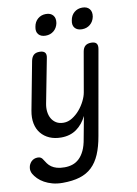

<svg xmlns="http://www.w3.org/2000/svg" viewBox="-117 -845 824 1154"><g transform="rotate(-10 295.0 -268.5)"><path d="M340 0 365 -134Q342 -86 303 -58Q264 -30 209 -30Q169 -30 138 -43.5Q107 -57 86.5 -82Q66 -107 59 -142Q52 -177 60 -220L116 -515Q121 -538 133.5 -549Q146 -560 169 -560Q192 -560 201.5 -549Q211 -538 206 -515L154 -246Q149 -220 152 -196.5Q155 -173 165.5 -155Q176 -137 194 -126Q212 -115 239 -115Q266 -115 291.5 -131Q317 -147 337 -170.5Q357 -194 371 -222Q385 -250 389 -274L431 -515Q435 -538 448 -549Q461 -560 484 -560Q507 -560 516 -549Q525 -538 521 -515L430 0Q419 64 399.5 109.5Q380 155 349.5 184Q319 213 275 226.5Q231 240 170 240Q136 240 108.5 232.5Q81 225 59.5 213Q38 201 22.5 185.5Q7 170 -2 154Q-7 145 -9 134.5Q-11 124 -9 115Q-8 105 -3 95.5Q2 86 9 79Q16 72 26 68Q36 64 48 64Q59 64 66.5 68.5Q74 73 79 82Q87 95 96 107.5Q105 120 118.5 129.5Q132 139 151 144.5Q170 150 198 150Q224 150 246.5 142.5Q269 135 287.5 117.5Q306 100 319.5 71.5Q333 43 340 0ZM445 -649Q416 -649 401.5 -666Q387 -683 393 -712Q398 -742 418.5 -759.5Q439 -777 468 -777Q497 -777 511.5 -759.5Q526 -742 521 -712Q515 -683 494.5 -666Q474 -649 445 -649ZM223 -649Q194 -649 179.5 -666Q165 -683 171 -712Q176 -742 196.5 -759.5Q217 -777 246 -777Q275 -777 289.5 -759.5Q304 -742 299 -712Q293 -683 272.5 -666Q252 -649 223 -649Z"/></g></svg>

Font: Maple Mono Normal NL
Style: Italic
Weight: 400
Italic angle: -10°
Monospace: yes
Designer: subframe7536
Version: Version 7.000